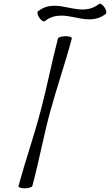

<svg xmlns="http://www.w3.org/2000/svg" viewBox="-20 -1008 596 1040"><path d="M222 -893C330 -978 445 -849 553 -933C559 -938 556 -954 546 -968C536 -983 523 -991 517 -987C409 -902 294 -1031 186 -947C180 -942 183 -926 193 -912C203 -897 216 -889 222 -893ZM294 -800C259 -667 234 -533 198 -400C163 -267 116 -133 80 0C78 6 93 12 114 12C134 12 153 6 155 0C191 -133 215 -267 251 -400C287 -533 334 -667 369 -800C371 -806 356 -812 336 -812C315 -812 296 -806 294 -800Z"/></svg>

Font: Nupuram Light Oblique
Style: Regular
Weight: 300
Designer: Santhosh Thottingal (santhosh.thottingal@gmail.com)
Foundry: SMC
Version: Version 1.000